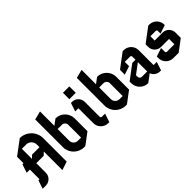

<svg xmlns="http://www.w3.org/2000/svg" viewBox="107 -1623 2546 2546"><g transform="rotate(-45 1380.0 -350.0)"><path d="M270 -670 70 -520V-400H50L10 -280H70V-100H50L10 20H70C136.2 20 190 -33.8 190 -100V-280H330L370 -320V30L490 -10V-450C490 -571.4 391.4 -670 270 -670ZM190 -550H270C325.2 -550 370 -505.2 370 -450V-400H230L190 -360Z M710 -730 590 -700V-180C590 -69.6 679.6 20 790 20H810L970 -100V-340C970 -439.4 889.4 -520 790 -520L710 -460ZM710 -400H790C823.1 -400 850 -373.1 850 -340V-100H790C745.8 -100 710 -135.8 710 -180Z M1080 -520 1040 -400H1100V-120C1100 -42.7 1162.7 20 1240 20H1260L1300 -100H1240C1229 -100 1220 -109 1220 -120V-400C1220 -466.2 1166.2 -520 1100 -520ZM1100 -690V-570H1220V-690Z M1490 -730 1370 -700V-180C1370 -69.6 1459.6 20 1570 20H1590L1750 -100V-340C1750 -439.4 1669.4 -520 1570 -520L1490 -460ZM1490 -400H1570C1603.1 -400 1630 -373.1 1630 -340V-100H1570C1525.8 -100 1490 -135.8 1490 -180Z M2090 -275V-100H1990C1967.9 -100 1950 -117.9 1950 -140V-170ZM2050 -520 1850 -370V-280L1970 -320V-400H2070C2081 -400 2090 -391 2090 -380V-320H2030L1830 -170V-140C1830 -51.7 1901.7 20 1990 20L2096.8 -60.1C2113.3 -13.5 2157.8 20 2210 20H2230L2270 -100H2210V-380C2210 -457.3 2147.3 -520 2070 -520Z M2530 -520 2330 -370V-320C2330 -253.8 2383.8 -200 2450 -200H2600V-100H2460C2449 -100 2440 -109 2440 -120V-190L2320 -150V-120C2320 -42.7 2382.7 20 2460 20H2560L2720 -100V-200C2720 -266.2 2666.2 -320 2600 -320H2450V-400H2550C2561 -400 2570 -391 2570 -380V-330L2690 -370V-380C2690 -457.3 2627.3 -520 2550 -520Z"/></g></svg>

Font: Abibas
Style: Medium
Weight: 500
Version: Version 0.3